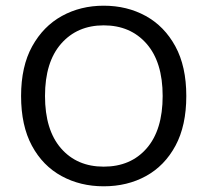

<svg xmlns="http://www.w3.org/2000/svg" viewBox="-20 -641 729 674"><path d="M634 -304Q634 -200 596 -129.5Q558 -59 492.5 -23Q427 13 344 13Q262 13 196 -23Q130 -59 92 -129.5Q54 -200 54 -304Q54 -408 93 -478.5Q132 -549 197.5 -585Q263 -621 344 -621Q426 -621 491.5 -585Q557 -549 595.5 -478.5Q634 -408 634 -304ZM551 -304Q551 -423 494.5 -487.5Q438 -552 344 -552Q251 -552 194.5 -487.5Q138 -423 138 -304Q138 -185 194 -120.5Q250 -56 344 -56Q439 -56 495 -120.5Q551 -185 551 -304Z"/></svg>

Font: Baloo Tammudu 2
Style: Regular
Weight: 400
Designer: Maithili Shingre, Omkar Shende and Ek Type
Foundry: Ek Type
Version: Version 1.700